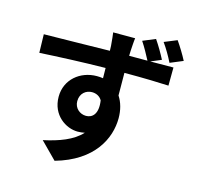

<svg xmlns="http://www.w3.org/2000/svg" viewBox="-129 -988 1258 1215"><g transform="rotate(15 500.0 -380.5)"><path d="M887 -850 804 -816C830 -780 854 -738 874 -698L958 -733C939 -770 912 -814 887 -850ZM515 -356C528 -269 492 -237 450 -237C410 -237 373 -267 373 -313C373 -366 412 -392 449 -392C477 -392 501 -380 515 -356ZM753 -822 671 -788C695 -752 716 -713 736 -675H616L617 -706C618 -722 621 -776 624 -792H480C482 -779 486 -745 489 -705L490 -674C355 -672 173 -668 59 -667L62 -546C185 -553 341 -560 492 -562L493 -495C480 -497 467 -498 453 -498C344 -498 252 -423 252 -310C252 -189 348 -127 425 -127C442 -127 457 -129 471 -132C416 -72 328 -40 226 -18L332 89C577 20 654 -144 654 -276C654 -329 641 -377 616 -415L615 -563C750 -563 845 -560 905 -557L906 -676L754 -675L823 -704C805 -739 778 -786 753 -822Z"/></g></svg>

Font: Noto Sans Mono CJK SC
Style: Bold
Weight: 700
Designer: Ryoko NISHIZUKA 西塚涼子 (kana, bopomofo & ideographs); Paul D. Hunt (Latin, Greek & Cyrillic); Sandoll Communications 산돌커뮤니
Foundry: Adobe
Version: Version 2.004;hotconv 1.0.118;makeotfexe 2.5.65603